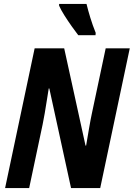

<svg xmlns="http://www.w3.org/2000/svg" viewBox="-20 -961 683 981"><path d="M6 0 157 -714H308L417 -217H420Q427 -258 435 -305Q443 -352 450 -384L520 -714H643L492 0H343L232 -509H229Q225 -484 219.5 -449.5Q214 -415 208.5 -382Q203 -349 198 -326L129 0ZM380 -781Q366 -799 346.5 -826.5Q327 -854 309 -882.5Q291 -911 282 -932V-941H422Q430 -908 441.5 -870.5Q453 -833 469 -793L468 -781Z"/></svg>

Font: Noto Sans Condensed
Style: Bold Italic
Weight: 700
Width: 3
Italic angle: -12°
Designer: Monotype Design Team
Foundry: Monotype Imaging Inc.
Version: Version 2.013; ttfautohint (v1.8.4.7-5d5b)